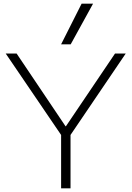

<svg xmlns="http://www.w3.org/2000/svg" viewBox="-20 -1020 713 1040"><path d="M311 0V-289L11 -730H70L335 -336H337L603 -730H661L362 -289V0ZM363 -780H311L422 -1000H484Z"/></svg>

Font: M PLUS 1 Thin Light
Style: Regular
Weight: 300
Version: Version 1.001